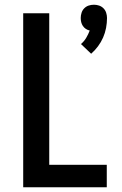

<svg xmlns="http://www.w3.org/2000/svg" viewBox="-20 -791 515 811"><path d="M365 -564 322 -605Q335 -616 344 -631Q353 -646 359 -662Q350 -664 342.5 -669Q335 -674 330 -681.5Q325 -689 323 -697.5Q321 -706 321 -715Q321 -726 324.5 -737Q328 -748 336 -756Q344 -764 354.5 -767.5Q365 -771 377 -771Q388 -771 398.5 -767.5Q409 -764 417 -756Q425 -748 428.5 -737Q432 -726 432 -715Q432 -694 428 -673Q424 -652 415.5 -632.5Q407 -613 394 -595.5Q381 -578 365 -564ZM78 0V-735H188V-95H431V0Z"/></svg>

Font: Iosevka QP
Style: Bold
Weight: 700
Designer: Belleve Invis
Foundry: Belleve Invis
Version: Version 20.0.0; ttfautohint (v1.8.4)